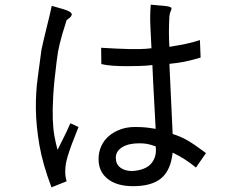

<svg xmlns="http://www.w3.org/2000/svg" viewBox="-20 -723 1040 824"><path d="M707 -449 721 -148Q737 -143 752.5 -136.5Q768 -130 784.5 -120.5Q801 -111 820.5 -97.5Q840 -84 864 -66L821 -4Q799 -22 775.5 -37.5Q752 -53 721 -68Q713 7 672.5 41.5Q632 76 551 76Q482 76 442.5 45Q403 14 403 -40Q403 -70 414.5 -95.5Q426 -121 447 -139Q468 -157 496.5 -167.5Q525 -178 559 -178Q582 -178 600.5 -176.5Q619 -175 648 -170Q647 -192 645 -227Q643 -262 641 -301Q639 -340 637 -378Q635 -416 634 -444Q613 -441 583.5 -440Q554 -439 523.5 -439Q493 -439 464 -441Q435 -443 415 -448L414 -518Q450 -516 479 -514.5Q508 -513 533.5 -512.5Q559 -512 582.5 -512.5Q606 -513 630 -516Q628 -558 625.5 -608Q623 -658 627 -703Q644 -701 660 -700Q676 -699 688.5 -697.5Q701 -696 708.5 -693.5Q716 -691 716 -687Q716 -682 712.5 -675Q709 -668 707 -654Q705 -616 705 -585.5Q705 -555 707 -522Q731 -526 748 -529Q765 -532 778.5 -535Q792 -538 806 -541.5Q820 -545 838 -551L841 -476Q820 -470 803 -465.5Q786 -461 771 -458Q756 -455 740.5 -453Q725 -451 707 -449ZM548 11Q606 7 630 -22.5Q654 -52 648 -95Q625 -103 610.5 -105.5Q596 -108 578 -108Q531 -108 504 -91Q477 -74 477 -46Q477 -19 496 -4Q515 11 548 11ZM282 -194 317 -178Q300 -136 289 -106.5Q278 -77 271.5 -55.5Q265 -34 262.5 -18.5Q260 -3 260 11Q260 25 261 32Q262 39 264 48L266 55L201 81Q163 -19 149 -101Q135 -183 134 -253.5Q133 -324 141.5 -386.5Q150 -449 158 -510Q160 -519 166 -545.5Q172 -572 179.5 -602Q187 -632 193.5 -659Q200 -686 202 -698L251 -684Q288 -673 288 -661Q288 -651 266 -637Q254 -600 247.5 -577Q241 -554 236.5 -536Q232 -518 229 -501Q226 -484 223 -459Q212 -372 208.5 -313Q205 -254 206.5 -212Q208 -170 213.5 -139.5Q219 -109 227 -80Q235 -96 241 -108Q247 -120 253 -132Q259 -144 266 -158.5Q273 -173 282 -194Z"/></svg>

Font: D2Coding ligature
Style: Regular
Weight: 400
Monospace: yes
Designer: Yong-Rak Park; Jeong-Hwan Yoon; Sang-Min Lee;
Foundry: NHN Corporation
Version: Version 1.3.2; Build 20180524